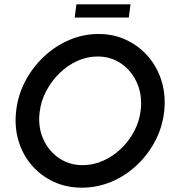

<svg xmlns="http://www.w3.org/2000/svg" viewBox="-20 -862 805 887"><path d="M738 -343Q729 -270 695 -207Q661 -144 609 -96Q557 -48 492.5 -21.5Q428 5 358 5Q286 5 226.5 -23Q167 -51 125 -100.5Q83 -150 64.5 -215Q46 -280 55 -353Q64 -426 98 -489.5Q132 -553 184 -601.5Q236 -650 300.5 -677.5Q365 -705 435 -705Q506 -705 565.5 -676.5Q625 -648 667 -598Q709 -548 728 -482.5Q747 -417 738 -343ZM630 -353Q638 -421 613.5 -477.5Q589 -534 541 -567.5Q493 -601 431 -601Q382 -601 337 -580.5Q292 -560 255 -524Q218 -488 193.5 -441.5Q169 -395 163 -343Q155 -276 179.5 -220.5Q204 -165 252 -132Q300 -99 362 -99Q410 -99 455.5 -119Q501 -139 538 -174Q575 -209 599.5 -255Q624 -301 630 -353ZM575 -781H325L333 -842H583Z"/></svg>

Font: Kulim Park SemiBold
Style: Italic
Weight: 600
Italic angle: -8°
Designer: Noponies / Dale Sattler
Foundry: Noponies
Version: Version 1.000; ttfautohint (v1.8.3)